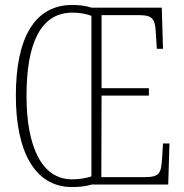

<svg xmlns="http://www.w3.org/2000/svg" viewBox="-20 -745 742 775"><path d="M271 10C300 10 327 7 350 0H659L664 -166H638L634 -102C630 -44 623 -30 561 -30H389L390 -359H581V-389H390V-684H536C600 -684 607 -670 610 -596L613 -548H638L633 -714H350C328 -721 302 -725 272 -725C120 -725 44 -593 44 -359C44 -137 118 10 271 10ZM271 -21C148 -21 87 -154 87 -358C87 -570 144 -694 272 -694C303 -694 328 -689 349 -681V-33C327 -26 302 -21 271 -21Z"/></svg>

Font: Noto Serif Sinhala ExtraCondensed ExtraLight
Style: Regular
Weight: 200
Width: 2
Designer: Jelle Bosma - Monotype Design Team
Foundry: Monotype Imaging Inc.
Version: Version 2.007